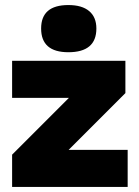

<svg xmlns="http://www.w3.org/2000/svg" viewBox="-20 -741 550 761"><path d="M28 0V-128L253 -353H28V-500H477V-372L252 -147H486V0ZM251 -721Q305 -721 333.5 -697Q362 -673 362 -628Q362 -534 251 -534Q143 -534 143 -628Q143 -721 251 -721Z"/></svg>

Font: Prodigy Sans ExtraBold
Style: Regular
Weight: 800
Designer: Wei Huang
Foundry: Wei Huang
Version: Version 1.003; ttfautohint (v1.8.3)